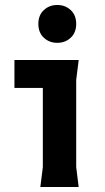

<svg xmlns="http://www.w3.org/2000/svg" viewBox="-20 -751 423 771"><path d="M210 -579Q178 -579 156 -599.5Q134 -620 134 -655Q134 -690 156 -710.5Q178 -731 210 -731Q242 -731 264 -710.5Q286 -690 286 -655Q286 -620 264 -599.5Q242 -579 210 -579ZM142 0 152 -80V-398H38V-510H296L286 -430V-80L296 0Z"/></svg>

Font: AR One Sans
Style: Bold
Weight: 700
Designer: Niteesh Yadav
Foundry: Niteesh Yadav
Version: Version 1.001;gftools[0.9.33]